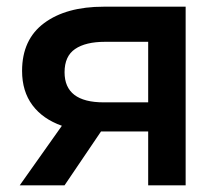

<svg xmlns="http://www.w3.org/2000/svg" viewBox="-20 -554 659 574"><path d="M423 0V-161H282L173 0H39L165 -178Q108 -198 77 -239.5Q46 -281 46 -342Q46 -436 112 -485Q178 -534 290 -534H535V0ZM423 -248V-429H294Q236 -429 204.5 -407.5Q173 -386 173 -338Q173 -248 290 -248Z"/></svg>

Font: Montserrat SemiBold
Style: Regular
Weight: 600
Designer: Julieta Ulanovsky
Foundry: Julieta Ulanovsky
Version: Version 9.000; ttfautohint (v1.8.4.7-5d5b)